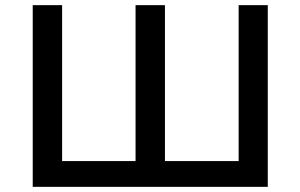

<svg xmlns="http://www.w3.org/2000/svg" viewBox="-20 -725 1166 745"><path d="M107 0V-705H221V-100H506V-705H620V-100H906V-705H1019V0Z"/></svg>

Font: Nunito Sans 6pt SemiBold
Style: Regular
Weight: 600
Version: Version 3.101;gftools[0.9.27]